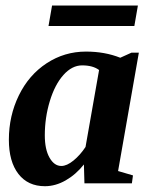

<svg xmlns="http://www.w3.org/2000/svg" viewBox="-20 -655 540 686"><path d="M401.9 -43.9 455.1 -28.3 451.2 0H281.7L279.8 -67.4Q251 -31.2 214.6 -10.5Q178.2 10.3 140.6 10.3Q79.6 10.3 45.7 -33.7Q11.7 -77.6 11.7 -155.8Q11.7 -241.2 47.4 -314.2Q83 -387.2 146.7 -429Q210.4 -470.7 287.1 -470.7Q354.5 -470.7 409.7 -448.7L449.7 -466.8H476.1ZM140.1 -171.4Q140.1 -121.1 157 -91.6Q173.8 -62 199.2 -62Q218.8 -62 242.7 -81.5Q266.6 -101.1 285.6 -129.9L334 -404.8Q312 -421.4 273.4 -421.4Q237.3 -421.4 206.5 -387Q175.8 -352.5 158 -293.7Q140.1 -234.9 140.1 -171.4ZM153.3 -562 166 -635.3H472.7L460 -562Z"/></svg>

Font: Liberation Serif
Style: Bold Italic
Weight: 700
Italic angle: -16.333°
Designer: Steve Matteson
Foundry: Ascender Corporation
Version: Version 2.1.5